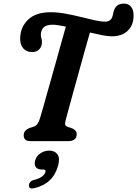

<svg xmlns="http://www.w3.org/2000/svg" viewBox="-20 -779 758 1060"><path d="M342 -113.5Q337.5 -96.5 340.8 -89.2Q344 -82 353.5 -78.5L380.5 -69.5Q404.5 -57.5 403.5 -37Q403 -18 390.8 -9Q378.5 0 359.5 0H147Q127.5 0 119 -9Q110.5 -18 111 -32Q111 -47 119.2 -56.5Q127.5 -66 141.5 -72L166.5 -80Q179 -84 186.8 -94.8Q194.5 -105.5 201.5 -128.5Q208.5 -152.5 221.8 -198.5Q235 -244.5 251.2 -302.8Q267.5 -361 284.8 -422.2Q302 -483.5 317.2 -538.5Q332.5 -593.5 343.5 -632Q322 -636.5 303.2 -639.5Q284.5 -642.5 270 -642.5Q235.5 -642.5 220.8 -627.5Q206 -612.5 205.5 -586Q205.5 -576.5 208.5 -567.5Q211.5 -558.5 211.5 -545.5Q211.5 -523 197.2 -507.2Q183 -491.5 157 -491.5Q127 -491.5 108.8 -511.5Q90.5 -531.5 91.5 -568Q92.5 -629.5 135.2 -670.5Q178 -711.5 258.5 -711.5Q299 -711.5 342.2 -703.5Q385.5 -695.5 426.8 -685.2Q468 -675 502.5 -667.2Q537 -659.5 560.5 -659.5Q590.5 -659.5 600 -686Q603 -693.5 604 -699.2Q605 -705 606 -710.5Q611 -732 624 -745.5Q637 -759 665 -759Q688.5 -759 703.2 -742Q718 -725 717.5 -690.5Q716.5 -639.5 684.8 -609Q653 -578.5 596.5 -578.5Q575 -578.5 543.5 -584.8Q512 -591 476.5 -599.5Q464 -557 448.5 -501.2Q433 -445.5 416.5 -385.8Q400 -326 384.8 -271Q369.5 -216 358.2 -174.2Q347 -132.5 342 -113.5ZM211 157Q187 157 177.5 143.2Q168 129.5 174 107Q180.5 82.5 203 67.5Q225.5 52.5 251.5 52.5Q282 52.5 297 72.8Q312 93 301 134.5Q274 234.5 171 259.5Q138.5 267.5 139.5 243Q140 234 146.8 226Q153.5 218 167.5 214.5Q200 206 213.8 194.2Q227.5 182.5 231 170Q234.5 157 219.5 157Z"/></svg>

Font: Fraunces 72pt S100 SemiBold
Style: Italic
Weight: 600
Italic angle: -16°
Version: Version 1.000; ttfautohint (v1.8.3)